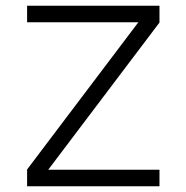

<svg xmlns="http://www.w3.org/2000/svg" viewBox="-20 -653 651 673"><path d="M539 -574 149 -58H539V0H75V-59L465 -575H75V-633H539Z"/></svg>

Font: Linear
Style: Regular
Weight: 400
Designer: Braydon G. Fuller
Foundry: Braydon G. Fuller
Version: Version 1.000;PS 001.000;hotconv 1.0.38